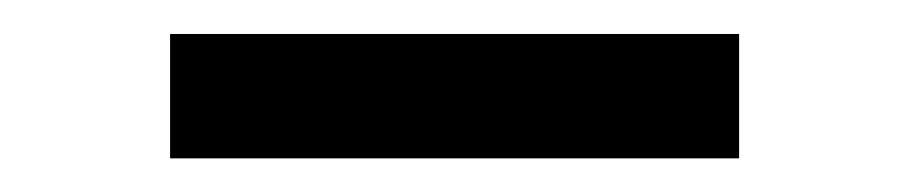

<svg xmlns="http://www.w3.org/2000/svg" viewBox="-20 -352 535 113"><path d="M80.1 -258.8V-332H415V-258.8Z"/></svg>

Font: Uncut Sans
Style: Regular
Weight: 400
Designer: Kasper Nordkvist
Foundry: UNCUT.wtf
Version: Version 1.304;Glyphs 3.2 (3246)